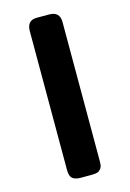

<svg xmlns="http://www.w3.org/2000/svg" viewBox="-109 -749 543 803"><g transform="rotate(-15 162.5 -347.0)"><path d="M91 -46V-647Q91 -694 133 -694Q133 -694 187 -694Q233 -694 233 -649V-48Q233 -29 230 -22Q228 -17 224 -12.5Q220 -8 217 -6Q214 -4 209 -2.5Q204 -1 201.5 -1Q199 -1 194 -0.5Q189 0 188 0H137Q115 0 103 -9.5Q91 -19 91 -46Z"/></g></svg>

Font: CMU Sans Serif
Style: Bold
Weight: 700
Version: Version 0.7.0